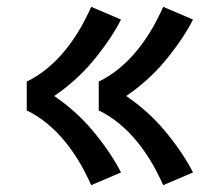

<svg xmlns="http://www.w3.org/2000/svg" viewBox="-20 -620 640 560"><path d="M456 -80Q441 -114 422.5 -145.5Q404 -177 381 -205.5Q358 -234 329.5 -258Q301 -282 268 -298V-382Q301 -398 329.5 -422Q358 -446 381 -474.5Q404 -503 422.5 -534.5Q441 -566 456 -600L543 -563Q526 -530 504.5 -499Q483 -468 459 -439.5Q435 -411 407 -386Q379 -361 348 -340Q379 -319 407 -294Q435 -269 459 -240.5Q483 -212 504.5 -181Q526 -150 543 -117ZM246 -80Q231 -114 212.5 -145.5Q194 -177 171 -205.5Q148 -234 119.5 -258Q91 -282 58 -298V-382Q91 -398 119.5 -422Q148 -446 171 -474.5Q194 -503 212.5 -534.5Q231 -566 246 -600L333 -563Q316 -530 294.5 -499Q273 -468 249 -439.5Q225 -411 197 -386Q169 -361 138 -340Q169 -319 197 -294Q225 -269 249 -240.5Q273 -212 294.5 -181Q316 -150 333 -117Z"/></svg>

Font: Iosevka Etoile Semibold
Style: Regular
Weight: 600
Designer: Belleve Invis
Foundry: Belleve Invis
Version: Version 22.1.2; ttfautohint (v1.8.4)